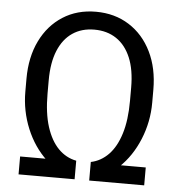

<svg xmlns="http://www.w3.org/2000/svg" viewBox="-52 -770 769 820"><g transform="rotate(5 332.5 -360.5)"><path d="M504.4 -354.5V-411.1Q504.4 -487.3 482.7 -539.1Q460.9 -590.8 421.1 -617.4Q381.3 -644 326.7 -644Q272.5 -644 233.2 -617.4Q193.8 -590.8 172.4 -539.1Q150.9 -487.3 150.9 -411.1V-354.5Q150.9 -271 169.4 -212.9Q188 -154.8 220.9 -121.3Q253.9 -87.9 297.9 -79.6V-10.7Q227.5 -19.5 172.9 -70.3Q118.2 -121.1 86.9 -196.5Q55.7 -272 55.7 -354.5V-410.2Q55.7 -502.4 89.8 -572.5Q124 -642.6 185.1 -681.6Q246.1 -720.7 326.7 -720.7Q407.7 -720.7 469.2 -681.6Q530.8 -642.6 565.2 -572.5Q599.6 -502.4 599.6 -410.2V-354.5Q599.6 -272.5 568.6 -197Q537.6 -121.6 483.6 -70.6Q429.7 -19.5 360.4 -10.7V-79.6Q403.3 -88.4 435.8 -121.8Q468.3 -155.3 486.3 -213.4Q504.4 -271.5 504.4 -354.5ZM360.4 0V-76.7H596.2V0ZM57.6 0V-76.7H297.9V0Z"/></g></svg>

Font: RobotoDEMO
Style: Regular
Weight: 400
Designer: Christian Robertson
Foundry: Google
Version: Version 2.136